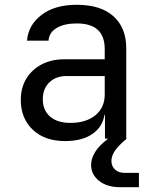

<svg xmlns="http://www.w3.org/2000/svg" viewBox="-20 -580 640 803"><path d="M252 10Q167 10 117 -37.5Q67 -85 67 -162Q67 -213 90 -251Q113 -289 154 -310.5Q195 -332 248 -332H418V-375Q418 -482 301 -482Q249 -482 217 -463Q185 -444 183 -410H93Q98 -475 153.5 -517.5Q209 -560 301 -560Q401 -560 454.5 -512Q508 -464 508 -378V0H510Q476 28 461 50Q446 72 446 93Q446 115 461 129Q476 143 501 143H561V203H483Q428 203 394.5 176.5Q361 150 361 110Q361 84 377 57Q393 30 432 0H419V-100H417Q409 -49 366 -19.5Q323 10 252 10ZM274 -66Q340 -66 379 -98Q418 -130 418 -185V-262H258Q214 -262 186.5 -235.5Q159 -209 159 -165Q159 -119 189.5 -92.5Q220 -66 274 -66Z"/></svg>

Font: JetBrainsMonoNL NFM
Style: Regular
Weight: 400
Monospace: yes
Designer: Philipp Nurullin, Konstantin Bulenkov
Foundry: JetBrains
Version: Version 2.304; ttfautohint (v1.8.4.7-5d5b);Nerd Fonts 3.3.0